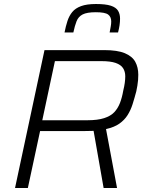

<svg xmlns="http://www.w3.org/2000/svg" viewBox="-20 -938 729 958"><path d="M55 0 202 -688H500Q566 -688 603 -672.5Q640 -657 655 -629.5Q670 -602 670 -565Q670 -553 669 -539Q668 -525 665.5 -511Q663 -497 660 -482Q651 -448 641.5 -418Q632 -388 616.5 -363.5Q601 -339 575.5 -321Q550 -303 509 -294L564 0H497L447 -285Q434 -285 421.5 -284.5Q409 -284 396 -284H180L119 0ZM191 -338H416Q467 -338 499.5 -348.5Q532 -359 550 -378Q568 -397 578.5 -424Q589 -451 595 -486Q600 -506 602.5 -524Q605 -542 605 -557Q605 -581 594 -598Q583 -615 557 -624Q531 -633 486 -633H254ZM302 -776Q308 -807 316.5 -833Q325 -859 340.5 -878Q356 -897 384.5 -907.5Q413 -918 459 -918Q507 -918 533 -909.5Q559 -901 569 -884.5Q579 -868 579 -845Q579 -829 576.5 -812Q574 -795 569 -776H527Q530 -792 532.5 -805.5Q535 -819 535 -831Q535 -854 519.5 -865.5Q504 -877 458 -877Q414 -877 392.5 -866Q371 -855 362 -832Q353 -809 346 -776Z"/></svg>

Font: Saira Thin Light
Style: Italic
Weight: 300
Italic angle: -12°
Version: Version 1.101